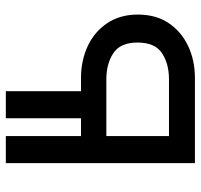

<svg xmlns="http://www.w3.org/2000/svg" viewBox="-35 -654 689 659"><g transform="rotate(90 309.5 -324.5)"><path d="M540 -649V0H447V-258H386V0H293V-258H248Q188 -258 138.5 -281Q89 -304 59.5 -348Q30 -392 30 -453Q30 -515 59 -558.5Q88 -602 137.5 -625.5Q187 -649 247 -649ZM252 -345H447V-560H252Q199 -560 162.5 -536Q126 -512 126 -452Q126 -393 162.5 -369Q199 -345 252 -345Z"/></g></svg>

Font: Syne Medium
Style: Regular
Weight: 500
Designer: Lucas Descroix
Foundry: Bonjour Monde
Version: Version 2.200; ttfautohint (v1.8.4)